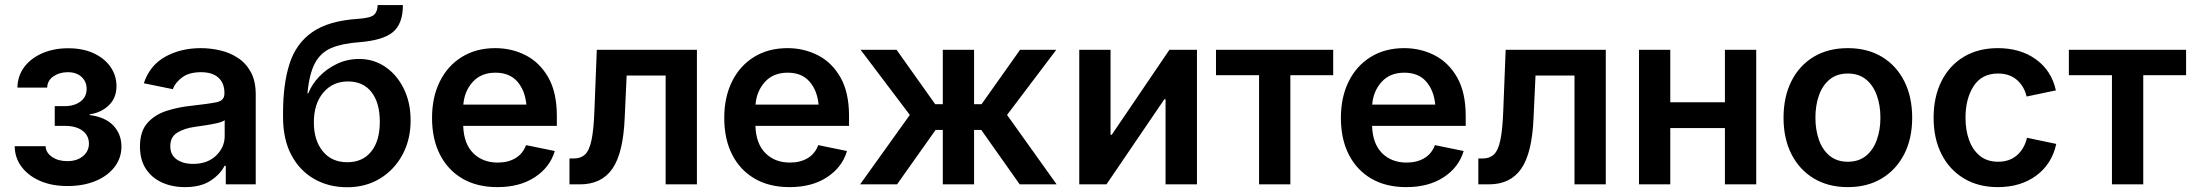

<svg xmlns="http://www.w3.org/2000/svg" viewBox="-20 -748 8899 779"><path d="M253.9 6.8Q189.9 6.8 142.1 -14.2Q94.2 -35.2 67.1 -71.8Q40 -108.4 39.6 -154.8H165Q166 -128.4 191.2 -111.3Q216.3 -94.2 252.9 -94.2Q292.5 -94.2 316.7 -114.5Q340.8 -134.8 340.8 -165Q340.8 -198.2 314.7 -217.8Q288.6 -237.3 242.7 -237.3H202.1V-317.4H242.7Q281.7 -317.4 306.6 -336.2Q331.5 -355 331.5 -387.2Q331.5 -417 310.8 -436Q290 -455.1 255.4 -455.1Q221.2 -455.1 196.8 -438.2Q172.4 -421.4 171.4 -392.6H50.8Q51.3 -439.5 78.1 -475.6Q105 -511.7 151.6 -532Q198.2 -552.2 256.8 -552.2Q315.9 -552.2 359.9 -532Q403.8 -511.7 428.2 -476.8Q452.6 -441.9 452.6 -398.4Q452.6 -350.6 421.4 -320.6Q390.1 -290.5 343.8 -284.2V-281.2Q407.7 -272.9 440.2 -238.3Q472.7 -203.6 472.7 -153.3Q472.7 -106.9 444.8 -70.6Q417 -34.2 367.7 -13.7Q318.4 6.8 253.9 6.8Z M730.5 11.2Q678.7 11.2 637.2 -7.6Q595.7 -26.4 571.8 -63Q547.9 -99.6 547.9 -153.3Q547.9 -214.8 577.9 -248.8Q607.9 -282.7 655.5 -298.1Q703.1 -313.5 755.9 -318.8Q827.1 -326.7 858.9 -333.3Q890.6 -339.8 890.6 -368.2V-370.6Q890.6 -410.6 866.2 -432.9Q841.8 -455.1 795.4 -455.1Q747.6 -455.1 719.2 -434.1Q690.9 -413.1 681.2 -386.2L563.5 -410.2Q587.4 -482.4 650.1 -517.6Q712.9 -552.7 794.9 -552.7Q833.5 -552.7 872.8 -543.7Q912.1 -534.7 944.8 -513.4Q977.5 -492.2 997.6 -455.8Q1017.6 -419.4 1017.6 -364.7V0H896V-75.2H891.1Q873 -40 833.5 -14.4Q793.9 11.2 730.5 11.2ZM763.2 -83Q821.8 -83 856.7 -116.7Q891.6 -150.4 891.6 -195.8V-260.3Q882.8 -253.4 860.4 -248.3Q837.9 -243.2 812.7 -239.5Q787.6 -235.8 771 -233.4Q728 -227.5 699.5 -210Q670.9 -192.4 670.9 -154.8Q670.9 -119.6 696.8 -101.3Q722.7 -83 763.2 -83Z M1388.7 11.7Q1313.5 11.7 1254.6 -22Q1195.8 -55.7 1162.1 -119.1Q1128.4 -182.6 1128.4 -272.5V-289.6Q1128.4 -407.2 1154.8 -489.5Q1181.2 -571.8 1247.1 -617.7Q1313 -663.6 1431.2 -671.4Q1482.9 -674.8 1497.3 -687.7Q1511.7 -700.7 1512.2 -727.5H1614.7Q1614.7 -650.9 1573.7 -617.4Q1532.7 -584 1437 -576.7Q1368.7 -571.8 1325 -553.5Q1281.2 -535.2 1258.1 -492.2Q1234.9 -449.2 1227.5 -369.6H1231Q1245.1 -405.8 1275.4 -437.5Q1305.7 -469.2 1347.4 -489Q1389.2 -508.8 1437.5 -508.8Q1496.1 -508.8 1543.2 -476.8Q1590.3 -444.8 1618.2 -388.4Q1646 -332 1646 -259.3Q1646 -181.6 1613 -120.4Q1580.1 -59.1 1522 -23.7Q1463.9 11.7 1388.7 11.7ZM1389.2 -89.8Q1451.2 -89.8 1486.1 -133.1Q1521 -176.3 1521 -253.9Q1521 -331.1 1487.3 -374.3Q1453.6 -417.5 1392.1 -417.5Q1329.6 -417.5 1291.5 -372.1Q1253.4 -326.7 1253.4 -251.5Q1253.4 -178.7 1289.6 -134.3Q1325.7 -89.8 1389.2 -89.8Z M1998 11.2Q1915.5 11.2 1856.2 -23.4Q1796.9 -58.1 1764.9 -121.1Q1732.9 -184.1 1732.9 -269.5Q1732.9 -353.5 1764.4 -417.2Q1795.9 -481 1853.8 -516.8Q1911.6 -552.7 1989.7 -552.7Q2056.2 -552.7 2113 -523.7Q2169.9 -494.6 2204.6 -433.8Q2239.3 -373 2239.3 -277.3V-237.3H1859.4Q1861.8 -164.6 1900.1 -126.5Q1938.5 -88.4 1999.5 -88.4Q2041.5 -88.4 2071.5 -106.4Q2101.6 -124.5 2114.3 -159.2L2231 -135.3Q2211.4 -69.3 2150.1 -29.1Q2088.9 11.2 1998 11.2ZM1859.9 -323.7H2115.7Q2109.9 -382.3 2078.4 -417.7Q2046.9 -453.1 1990.2 -453.1Q1932.1 -453.1 1898.2 -415.8Q1864.3 -378.4 1859.9 -323.7Z M2290.5 0V-105H2308.6Q2336.4 -105 2353.8 -121.3Q2371.1 -137.7 2379.9 -179.4Q2388.7 -221.2 2391.6 -296.9L2401.4 -545.9H2807.6V0H2680.7V-441.4H2522.5L2514.6 -270.5Q2508.8 -127.4 2464.8 -63.7Q2420.9 0 2333 0Z M3183.6 11.2Q3101.1 11.2 3041.7 -23.4Q2982.4 -58.1 2950.4 -121.1Q2918.5 -184.1 2918.5 -269.5Q2918.5 -353.5 2950 -417.2Q2981.4 -481 3039.3 -516.8Q3097.2 -552.7 3175.3 -552.7Q3241.7 -552.7 3298.6 -523.7Q3355.5 -494.6 3390.1 -433.8Q3424.8 -373 3424.8 -277.3V-237.3H3044.9Q3047.4 -164.6 3085.7 -126.5Q3124 -88.4 3185.1 -88.4Q3227.1 -88.4 3257.1 -106.4Q3287.1 -124.5 3299.8 -159.2L3416.5 -135.3Q3397 -69.3 3335.7 -29.1Q3274.4 11.2 3183.6 11.2ZM3045.4 -323.7H3301.3Q3295.4 -382.3 3263.9 -417.7Q3232.4 -453.1 3175.8 -453.1Q3117.7 -453.1 3083.7 -415.8Q3049.8 -378.4 3045.4 -323.7Z M3469.7 0 3671.4 -281.7 3471.7 -545.9H3617.7L3774.4 -325.2H3805.2V-545.9H3932.1V-325.2H3962.4L4118.7 -545.9H4265.6L4065.9 -281.7L4267.1 0H4117.2L3961.4 -220.7H3932.1V0H3805.2V-220.7H3775.9L3619.6 0Z M4836.4 0H4709V-345.2H4704.1L4469.2 0H4358.9V-545.9H4485.8V-201.2H4490.7L4724.6 -545.9H4836.4Z M5088.4 0V-442.9H4913.6V-545.9H5389.2V-442.9H5215.3V0Z M5685.5 11.2Q5603 11.2 5543.7 -23.4Q5484.4 -58.1 5452.4 -121.1Q5420.4 -184.1 5420.4 -269.5Q5420.4 -353.5 5451.9 -417.2Q5483.4 -481 5541.3 -516.8Q5599.1 -552.7 5677.2 -552.7Q5743.7 -552.7 5800.5 -523.7Q5857.4 -494.6 5892.1 -433.8Q5926.8 -373 5926.8 -277.3V-237.3H5546.9Q5549.3 -164.6 5587.6 -126.5Q5626 -88.4 5687 -88.4Q5729 -88.4 5759 -106.4Q5789.1 -124.5 5801.8 -159.2L5918.5 -135.3Q5898.9 -69.3 5837.6 -29.1Q5776.4 11.2 5685.5 11.2ZM5547.4 -323.7H5803.2Q5797.4 -382.3 5765.9 -417.7Q5734.4 -453.1 5677.7 -453.1Q5619.6 -453.1 5585.7 -415.8Q5551.8 -378.4 5547.4 -323.7Z M5978 0V-105H5996.1Q6023.9 -105 6041.3 -121.3Q6058.6 -137.7 6067.4 -179.4Q6076.2 -221.2 6079.1 -296.9L6088.9 -545.9H6495.1V0H6368.2V-441.4H6210L6202.1 -270.5Q6196.3 -127.4 6152.3 -63.7Q6108.4 0 6020.5 0Z M6756.8 -545.9V-333H6978.5V-545.9H7105.5V0H6978.5V-228.5H6756.8V0H6629.9V-545.9Z M7477.1 11.2Q7397.5 11.2 7338.9 -24.2Q7280.3 -59.6 7248.3 -122.8Q7216.3 -186 7216.3 -270Q7216.3 -355 7248.3 -418.7Q7280.3 -482.4 7338.9 -517.6Q7397.5 -552.7 7477.1 -552.7Q7556.6 -552.7 7615.2 -517.6Q7673.8 -482.4 7706.1 -418.7Q7738.3 -355 7738.3 -270Q7738.3 -186 7706.1 -122.8Q7673.8 -59.6 7615.2 -24.2Q7556.6 11.2 7477.1 11.2ZM7477.1 -91.8Q7521.5 -91.8 7550.8 -115.7Q7580.1 -139.6 7594.7 -180.2Q7609.4 -220.7 7609.4 -270.5Q7609.4 -320.8 7594.7 -361.3Q7580.1 -401.9 7550.8 -425.8Q7521.5 -449.7 7477.1 -449.7Q7433.1 -449.7 7403.8 -425.8Q7374.5 -401.9 7360.1 -361.3Q7345.7 -320.8 7345.7 -270.5Q7345.7 -220.7 7360.1 -180.2Q7374.5 -139.6 7403.8 -115.7Q7433.1 -91.8 7477.1 -91.8Z M8085.9 11.2Q8006.3 11.2 7947.8 -24.2Q7889.2 -59.6 7857.2 -122.8Q7825.2 -186 7825.2 -270Q7825.2 -355 7857.2 -418.7Q7889.2 -482.4 7947.8 -517.6Q8006.3 -552.7 8085.9 -552.7Q8177.2 -552.7 8240.5 -507.1Q8303.7 -461.4 8321.3 -381.3L8202.6 -356.4Q8192.4 -398.9 8162.6 -424.3Q8132.8 -449.7 8086.9 -449.7Q8020.5 -449.7 7987.5 -398.4Q7954.6 -347.2 7954.6 -270.5Q7954.6 -220.2 7969.2 -179.7Q7983.9 -139.2 8013.2 -115.5Q8042.5 -91.8 8086.9 -91.8Q8133.8 -91.8 8163.8 -118.4Q8193.8 -145 8204.1 -189L8322.8 -164.1Q8305.2 -82.5 8241.7 -35.6Q8178.2 11.2 8085.9 11.2Z M8548.8 0V-442.9H8374V-545.9H8849.6V-442.9H8675.8V0Z"/></svg>

Font: Inter SemiBold
Style: Regular
Weight: 600
Designer: Rasmus Andersson
Foundry: rsms
Version: Version 4.001;git-9221beed3